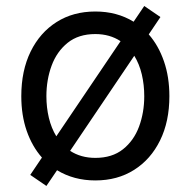

<svg xmlns="http://www.w3.org/2000/svg" viewBox="-20 -591 637 641"><path d="M134.9 29.8 81 -7.1 120 -65Q87.4 -101.9 69.2 -153.9Q51.1 -206 51.1 -269.9Q51.1 -355.1 82.2 -418.7Q113.3 -482.2 168.9 -517.4Q224.4 -552.6 298.3 -552.6Q370.4 -552.6 426.1 -518.5L461.6 -571L515.6 -534.1L476.6 -476.2Q509.2 -438.9 527.3 -386.5Q545.5 -334.2 545.5 -269.9Q545.5 -185.4 514.4 -122.2Q483.3 -58.9 427.7 -23.8Q372.2 11.4 298.3 11.4Q226.6 11.4 170.5 -22.7ZM168 -136 382.5 -453.5Q346.6 -477.3 298.3 -477.3Q242.2 -477.3 206 -448.2Q169.7 -419 152.3 -371.8Q134.9 -324.6 134.9 -269.9Q134.9 -232.2 143.1 -197.8Q151.3 -163.4 168 -136ZM298.3 -63.9Q354.4 -63.9 390.6 -92.7Q426.8 -121.4 444.2 -168.3Q461.6 -215.2 461.6 -269.9Q461.6 -307.5 453.5 -342.3Q445.3 -377.1 428.3 -404.8L214.1 -87.4Q250 -63.9 298.3 -63.9Z"/></svg>

Font: Linik Sans
Style: Regular
Weight: 400
Designer: Rasmus Andersson (font), Marc Monis (original base), Kil Hyung-jin (Pretendard portions), Cristiano Sobral (main changes
Foundry: rsms
Version: Version 3.018;May 31, 2022;FontCreator 14.0.0.2814 64-bit; t